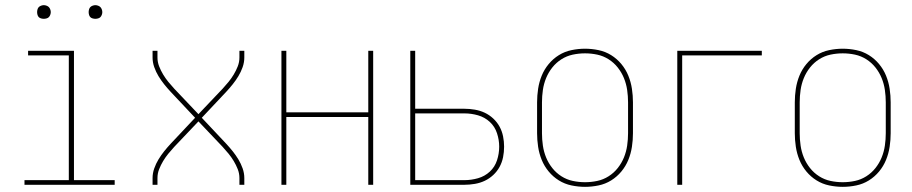

<svg xmlns="http://www.w3.org/2000/svg" viewBox="-20 -717 3540 745"><path d="M75 0V-18H247V-502H89V-520H267V-18H425V0ZM350 -644Q345 -644 339.5 -645.5Q334 -647 330.5 -650.5Q327 -654 325.5 -659.5Q324 -665 324 -670Q324 -675 325.5 -680.5Q327 -686 330.5 -689.5Q334 -693 339.5 -695Q345 -697 350 -697Q355 -697 360.5 -695Q366 -693 369.5 -689.5Q373 -686 375 -680.5Q377 -675 377 -670Q377 -665 375 -659.5Q373 -654 369.5 -650.5Q366 -647 360.5 -645.5Q355 -644 350 -644ZM150 -644Q145 -644 139.5 -645.5Q134 -647 130.5 -650.5Q127 -654 125.5 -659.5Q124 -665 124 -670Q124 -675 125.5 -680.5Q127 -686 130.5 -689.5Q134 -693 139.5 -695Q145 -697 150 -697Q155 -697 160.5 -695Q166 -693 169.5 -689.5Q173 -686 175 -680.5Q177 -675 177 -670Q177 -665 175 -659.5Q173 -654 169.5 -650.5Q166 -647 160.5 -645.5Q155 -644 150 -644Z M572 0V-26Q572 -45 578.5 -63.5Q585 -82 595 -98.5Q605 -115 617 -130Q629 -145 642 -159L737 -260L642 -361Q629 -375 617 -390Q605 -405 595 -421.5Q585 -438 578.5 -456.5Q572 -475 572 -494V-520H591V-494Q591 -476 597.5 -459.5Q604 -443 613 -428Q622 -413 633 -399.5Q644 -386 656 -373L750 -274L844 -373Q856 -386 867 -399.5Q878 -413 887 -428Q896 -443 902.5 -459.5Q909 -476 909 -494V-520H928V-494Q928 -475 921.5 -456.5Q915 -438 905 -421.5Q895 -405 883 -390Q871 -375 858 -361L763 -260L858 -159Q871 -145 883 -130Q895 -115 905 -98.5Q915 -82 921.5 -63.5Q928 -45 928 -26V0H909V-26Q909 -44 902.5 -60.5Q896 -77 887 -92Q878 -107 867 -120.5Q856 -134 844 -147L750 -246L656 -147Q644 -134 633 -120.5Q622 -107 613 -92Q604 -77 597.5 -60.5Q591 -44 591 -26V0Z M1072 0V-520H1091V-281H1409V-520H1428V0H1409V-263H1091V0Z M1572 0V-520H1591V-295H1782Q1802 -295 1822.5 -291.5Q1843 -288 1861 -279.5Q1879 -271 1894 -257Q1909 -243 1918.5 -225.5Q1928 -208 1932 -188Q1936 -168 1936 -148Q1936 -127 1932 -107Q1928 -87 1918.5 -69.5Q1909 -52 1894 -38Q1879 -24 1861 -15.5Q1843 -7 1822.5 -3.5Q1802 0 1782 0ZM1591 -18H1782Q1809 -18 1835 -25.5Q1861 -33 1880.5 -51Q1900 -69 1908.5 -95Q1917 -121 1917 -148Q1917 -174 1908.5 -200Q1900 -226 1880.5 -244Q1861 -262 1835 -269.5Q1809 -277 1782 -277H1591Z M2250 8Q2224 8 2197.5 2.5Q2171 -3 2148.5 -17Q2126 -31 2109 -51.5Q2092 -72 2082 -96.5Q2072 -121 2068 -147.5Q2064 -174 2064 -200V-320Q2064 -346 2068 -372.5Q2072 -399 2082 -423.5Q2092 -448 2109 -468.5Q2126 -489 2148.5 -503Q2171 -517 2197.5 -522.5Q2224 -528 2250 -528Q2276 -528 2302.5 -522.5Q2329 -517 2351.5 -503Q2374 -489 2391 -468.5Q2408 -448 2418 -423.5Q2428 -399 2432 -372.5Q2436 -346 2436 -320V-200Q2436 -174 2432 -147.5Q2428 -121 2418 -96.5Q2408 -72 2391 -51.5Q2374 -31 2351.5 -17Q2329 -3 2302.5 2.5Q2276 8 2250 8ZM2250 -10Q2274 -10 2297.5 -15Q2321 -20 2341.5 -33Q2362 -46 2377 -65Q2392 -84 2401 -106Q2410 -128 2413.5 -152Q2417 -176 2417 -200V-320Q2417 -344 2413.5 -368Q2410 -392 2401 -414Q2392 -436 2377 -455Q2362 -474 2341.5 -487Q2321 -500 2297.5 -505Q2274 -510 2250 -510Q2226 -510 2202.5 -505Q2179 -500 2158.5 -487Q2138 -474 2123 -455Q2108 -436 2099 -414Q2090 -392 2086.5 -368Q2083 -344 2083 -320V-200Q2083 -176 2086.5 -152Q2090 -128 2099 -106Q2108 -84 2123 -65Q2138 -46 2158.5 -33Q2179 -20 2202.5 -15Q2226 -10 2250 -10Z M2608 0V-520H2936V-502H2627V0Z M3250 8Q3224 8 3197.5 2.5Q3171 -3 3148.5 -17Q3126 -31 3109 -51.5Q3092 -72 3082 -96.5Q3072 -121 3068 -147.5Q3064 -174 3064 -200V-320Q3064 -346 3068 -372.5Q3072 -399 3082 -423.5Q3092 -448 3109 -468.5Q3126 -489 3148.5 -503Q3171 -517 3197.5 -522.5Q3224 -528 3250 -528Q3276 -528 3302.5 -522.5Q3329 -517 3351.5 -503Q3374 -489 3391 -468.5Q3408 -448 3418 -423.5Q3428 -399 3432 -372.5Q3436 -346 3436 -320V-200Q3436 -174 3432 -147.5Q3428 -121 3418 -96.5Q3408 -72 3391 -51.5Q3374 -31 3351.5 -17Q3329 -3 3302.5 2.5Q3276 8 3250 8ZM3250 -10Q3274 -10 3297.5 -15Q3321 -20 3341.5 -33Q3362 -46 3377 -65Q3392 -84 3401 -106Q3410 -128 3413.5 -152Q3417 -176 3417 -200V-320Q3417 -344 3413.5 -368Q3410 -392 3401 -414Q3392 -436 3377 -455Q3362 -474 3341.5 -487Q3321 -500 3297.5 -505Q3274 -510 3250 -510Q3226 -510 3202.5 -505Q3179 -500 3158.5 -487Q3138 -474 3123 -455Q3108 -436 3099 -414Q3090 -392 3086.5 -368Q3083 -344 3083 -320V-200Q3083 -176 3086.5 -152Q3090 -128 3099 -106Q3108 -84 3123 -65Q3138 -46 3158.5 -33Q3179 -20 3202.5 -15Q3226 -10 3250 -10Z"/></svg>

Font: Iosevka Curly Thin
Style: Regular
Weight: 100
Monospace: yes
Designer: Belleve Invis
Foundry: Belleve Invis
Version: Version 22.1.2; ttfautohint (v1.8.4)